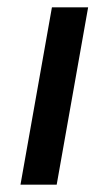

<svg xmlns="http://www.w3.org/2000/svg" viewBox="-20 -505 296 525"><path d="M122 -485H221L135 0H36Z"/></svg>

Font: Niramit Medium
Style: Italic
Weight: 500
Italic angle: -10°
Designer: Katatrad Aksorn Co.,Ltd.
Foundry: Cadson Demak Co.,Ltd.
Version: Version 1.000; ttfautohint (v1.6)